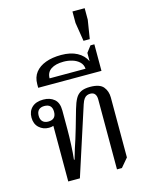

<svg xmlns="http://www.w3.org/2000/svg" viewBox="-151 -1147 953 1243"><g transform="rotate(-15 325.5 -525.0)"><path d="M474 6V-463Q474 -486 464 -499Q454 -512 433 -512Q422 -512 411.5 -508Q401 -504 392 -492.5Q383 -481 375 -457L227 0H149V-389L165 -383Q160 -377 148 -372.5Q136 -368 119 -368Q80 -368 53 -393Q26 -418 26 -461Q26 -503 53 -528.5Q80 -554 129 -554Q174 -554 202.5 -530Q231 -506 231 -454V-325Q231 -282 228.5 -225.5Q226 -169 221 -126H225Q236 -166 245.5 -195Q255 -224 264.5 -253Q274 -282 285 -321L319 -440Q331 -482 345 -507Q359 -532 382 -543.5Q405 -555 443 -555Q508 -555 532 -525.5Q556 -496 556 -454V-52L507 6ZM125 -408Q177 -408 177 -460Q177 -512 125 -512Q101 -512 87.5 -499Q74 -486 74 -460Q74 -435 87.5 -421.5Q101 -408 125 -408Z M118 -636V-660Q118 -707 142.5 -738.5Q167 -770 211.5 -786.5Q256 -803 316 -803Q379 -803 422 -780Q465 -757 484 -716V-772L516 -814H542V-636ZM205 -676H446Q444 -704 425 -722Q406 -740 378 -748.5Q350 -757 320 -757Q266 -757 235.5 -736.5Q205 -716 205 -676Z M480 -854 460 -979V-1056H542V-979L522 -854Z"/></g></svg>

Font: Noto Serif Thai
Style: Regular
Weight: 400
Designer: Monotype Design Team
Foundry: Monotype Imaging Inc.
Version: Version 2.001